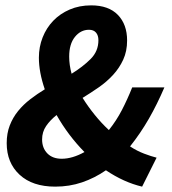

<svg xmlns="http://www.w3.org/2000/svg" viewBox="-20 -684 640 716"><path d="M186 12Q101 12 53 -32.5Q5 -77 5 -150Q5 -187 16.5 -216.5Q28 -246 47.5 -270Q67 -294 93 -314Q119 -334 147 -351Q125 -415 125 -469Q125 -509 139 -544.5Q153 -580 178.5 -606.5Q204 -633 240 -648.5Q276 -664 320 -664Q385 -664 419.5 -628.5Q454 -593 454 -533Q454 -493 439.5 -461.5Q425 -430 401.5 -404.5Q378 -379 348.5 -358.5Q319 -338 288 -319Q308 -287 333 -256Q358 -225 386 -199Q414 -234 434.5 -273.5Q455 -313 473 -358H593Q566 -295 535 -241Q504 -187 465 -138Q491 -121 517.5 -111Q544 -101 564 -96L510 12Q442 -4 375 -49Q333 -20 286 -4Q239 12 186 12ZM238 -473Q238 -442 247 -409Q289 -435 318 -464Q347 -493 347 -534Q347 -552 338 -562.5Q329 -573 312 -573Q281 -573 259.5 -546.5Q238 -520 238 -473ZM210 -92Q250 -92 295 -117Q234 -179 191 -255Q167 -236 152 -214Q137 -192 137 -164Q137 -132 156.5 -112Q176 -92 210 -92Z"/></svg>

Font: Source Code Pro
Style: Bold Italic
Weight: 700
Italic angle: -11°
Monospace: yes
Designer: Paul D. Hunt, Teo Tuominen
Foundry: Adobe Systems Incorporated
Version: Version 1.050;PS 1.000;hotconv 16.6.51;makeotf.lib2.5.65220